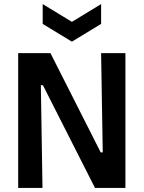

<svg xmlns="http://www.w3.org/2000/svg" viewBox="-20 -920 703 940"><path d="M69 0V-660H227L473 -174H483L475 -660H594V0H445L190 -503H180L188 0ZM189 -900 332 -813 475 -900V-803L332 -716L189 -803Z"/></svg>

Font: Bricolage Grotesque SemiCondensed SemiBold
Style: Regular
Weight: 600
Width: 4
Designer: Mathieu Triay
Foundry: Atelier Triay
Version: Version 1.001;gftools[0.9.33.dev8+g029e19f]